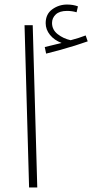

<svg xmlns="http://www.w3.org/2000/svg" viewBox="-20 -825 406 845"><path d="M108 0 88 -714H124L144 0ZM183 -589 177 -618Q200 -623 216.5 -627.5Q233 -632 251 -636Q219 -648 200 -671.5Q181 -695 181 -723Q181 -763 210 -784Q239 -805 275 -805Q302 -805 323 -797L317 -771Q297 -777 275 -777Q242 -777 225.5 -761.5Q209 -746 209 -724Q209 -694 234 -674.5Q259 -655 291 -648Q329 -658 357 -669L366 -643Q341 -634 309 -624Q277 -614 244 -605Q211 -596 183 -589Z"/></svg>

Font: Noto Sans Arabic UI XLt
Style: Regular
Weight: 200
Designer: Monotype Design Team, Nadine Chahine and Nizar Qandah
Foundry: Monotype Imaging Inc.
Version: Version 2.010; ttfautohint (v1.8.4.7-5d5b)